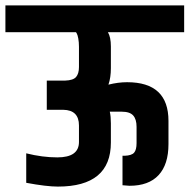

<svg xmlns="http://www.w3.org/2000/svg" viewBox="-55 -685 701 710"><path d="M626 -665V-566H344Q355 -548 355 -513V-433Q355 -398 346 -372Q382 -381 415 -381Q568 -381 568 -238V-152Q568 -77 531.5 -37.5Q495 2 424 2L398 0V-109H406Q432 -110 441 -120.5Q450 -131 450 -156V-216Q450 -244 437.5 -258Q425 -272 395 -272H351Q355 -255 355 -229V-158Q355 5 159 5Q117 5 42 -9V-118Q102 -103 157 -103Q237 -103 237 -160V-221Q237 -278 179 -279H118V-387H186Q216 -388 226.5 -400.5Q237 -413 237 -437V-512Q237 -529 234.5 -542.5Q232 -556 229 -561L226 -566H-35V-665Z"/></svg>

Font: Khand ExtraBold
Style: Regular
Weight: 800
Designer: Sanchit Sawaria and Jyotish Sonowal (Devanagari), Satya Rajpurohit (Latin)
Foundry: Indian Type Foundry
Version: Version 2.000;PS 1.0;hotconv 1.0.79;makeotf.lib2.5.61930